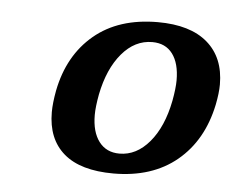

<svg xmlns="http://www.w3.org/2000/svg" viewBox="-35 -750 497 406"><g transform="rotate(5 213.5 -546.5)"><path d="M78 -501Q78 -520 83 -547Q98 -623 150 -666.5Q202 -710 285 -710Q354 -710 390.5 -678.5Q427 -647 427 -590Q427 -572 422 -547Q406 -470 353.5 -426.5Q301 -383 219 -383Q149 -383 113.5 -413.5Q78 -444 78 -501ZM330 -547Q335 -574 335 -591Q335 -627 320 -647Q305 -667 277 -667Q240 -667 212.5 -634.5Q185 -602 174 -547Q169 -520 169 -503Q169 -467 184.5 -446.5Q200 -426 228 -426Q264 -426 291.5 -458.5Q319 -491 330 -547Z"/></g></svg>

Font: Trirong SemiBold
Style: Italic
Weight: 600
Italic angle: -12°
Designer: Katatrad Team
Foundry: CadsonDemak
Version: Version 1.001